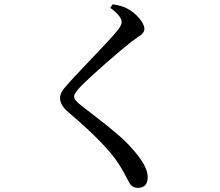

<svg xmlns="http://www.w3.org/2000/svg" viewBox="-20 -823 1040 907"><path d="M554.7 -718.8Q554.7 -746.1 501 -786.1L512.7 -802.7Q556.6 -795.9 580.1 -783.2Q612.3 -766.6 637.2 -737.3Q662.1 -708 662.1 -686.5Q662.1 -677.7 657.2 -670.4Q652.3 -663.1 647.5 -659.2Q642.6 -655.3 627.4 -645Q612.3 -634.8 603.5 -627.9Q555.7 -590.8 478 -522.5Q400.4 -454.1 365.2 -418.9Q330.1 -382.8 330.1 -367.2Q330.1 -349.6 364.3 -324.2Q375 -315.4 420.9 -280.3Q466.8 -245.1 482.9 -231.9Q499 -218.8 531.7 -191.4Q564.5 -164.1 586.4 -140.6Q608.4 -117.2 628.9 -91.8Q677.7 -30.3 677.7 13.7Q677.7 64.5 630.9 64.5Q603.5 64.5 588.9 37.1Q560.5 -18.6 540 -49.8Q481.4 -141.6 301.8 -293.9Q263.7 -326.2 263.7 -359.4Q263.7 -385.7 291 -415Q315.4 -444.3 412.6 -545.9Q509.8 -647.5 532.2 -675.8Q554.7 -702.1 554.7 -718.8Z"/></svg>

Font: GenYoMin TW TTF Medium
Style: Regular
Weight: 500
Version: Version 1.300